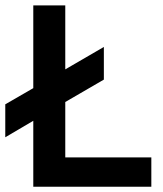

<svg xmlns="http://www.w3.org/2000/svg" viewBox="-20 -708 619 728"><path d="M553.8 0H106.2V-250L0 -187.5V-312.5L106.2 -373.8V-687.5H227.5V-445L373.8 -530V-406.2L227.5 -321.2V-111.2H553.8Z"/></svg>

Font: Cambay
Style: Bold
Weight: 700
Designer: Pooja Saxena
Foundry: Pooja Saxena
Version: Version 1.096;PS 001.096;hotconv 1.0.70;makeotf.lib2.5.58329